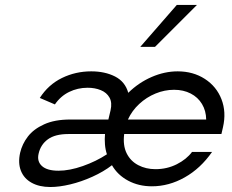

<svg xmlns="http://www.w3.org/2000/svg" viewBox="-20 -751 946 782"><path d="M62 -128.9Q70.3 -164.6 93.5 -194.8Q116.7 -225.1 159.7 -244.6Q202.6 -264.2 266.1 -264.2H421.4L430.2 -301.3Q437.5 -333 426 -353.5Q414.6 -374 390.6 -383.8Q366.7 -393.6 336.9 -393.6Q296.4 -393.6 261.5 -376.5Q226.6 -359.4 203.6 -325.7L142.1 -352.1Q176.8 -406.2 232.2 -433.3Q287.6 -460.4 351.6 -460.4Q407.2 -460.4 448.5 -439.5Q489.7 -418.5 502.4 -373Q544.9 -414.6 597.7 -437.5Q650.4 -460.4 703.6 -460.4Q766.6 -460.4 814.2 -429.7Q861.8 -398.9 882.1 -346.7Q902.3 -294.4 888.2 -232.9L881.8 -205.1H485.8Q480 -158.7 495.8 -126.7Q511.7 -94.7 543 -78.4Q574.2 -62 613.3 -62Q660.2 -62 700 -82Q739.7 -102.1 762.2 -132.3H843.8Q796.9 -64.9 732.4 -28.6Q668 7.8 598.6 7.8Q544.9 7.8 502 -15.1Q459 -38.1 436 -78.1Q401.9 -51.8 356.4 -31.2Q311 -10.7 266.1 0Q221.2 10.7 185.1 10.7Q140.1 10.7 108.9 -6.6Q77.6 -23.9 65.2 -55.4Q52.7 -86.9 62 -128.9ZM218.3 -55.7Q263.2 -55.7 317.4 -74.7Q371.6 -93.8 415.5 -122.6Q409.2 -141.1 407.5 -162.8Q405.8 -184.6 407.7 -205.1H258.3Q204.6 -205.1 175 -183.6Q145.5 -162.1 137.2 -125Q129.9 -93.8 150.9 -74.7Q171.9 -55.7 218.3 -55.7ZM819.8 -264.2Q819.3 -299.8 802.7 -327.4Q786.1 -355 756.6 -370.1Q727.1 -385.3 689 -385.3Q650.4 -385.3 613.5 -370.1Q576.7 -355 547.1 -327.6Q517.6 -300.3 501 -264.2ZM700.2 -731H782.2L611.3 -560.1H551.3Z"/></svg>

Font: Glacial Indifference
Style: Italic
Weight: 400
Designer: Alfredo Marco Pradil
Foundry: Alfredo Marco Pradil
Version: Version 1.312